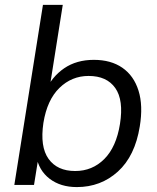

<svg xmlns="http://www.w3.org/2000/svg" viewBox="-20 -756 640 785"><path d="M294.1 8.9Q227.4 8.9 182.8 -25.2Q138.3 -59.4 128.3 -118.3L138.3 -119.7L119.1 0H38.6L155.6 -736H236.6L180.9 -384.5L165.5 -383.1Q192.1 -442.5 242.5 -476.9Q293 -511.3 363.7 -511.3Q433.7 -511.3 480.4 -478.9Q527.1 -446.5 546.3 -385.5Q565.5 -324.6 551.5 -239.1Q532 -118.1 462.1 -54.6Q392.1 8.9 294.1 8.9ZM287.3 -56.8Q357.4 -56.8 406.4 -105.8Q455.4 -154.8 470.5 -249.1Q486.1 -346.6 451.3 -396.1Q416.5 -445.5 342.3 -445.5Q273.2 -445.5 222.9 -396.5Q172.7 -347.5 157.5 -253.8Q142.9 -156.2 178.5 -106.5Q214.1 -56.8 287.3 -56.8Z"/></svg>

Font: Mulish ExtraLight
Style: Italic
Weight: 200
Italic angle: -9°
Designer: Vernon Adams
Foundry: Vernon Adams
Version: Version 3.603